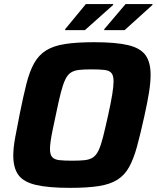

<svg xmlns="http://www.w3.org/2000/svg" viewBox="-20 -900 760 928"><path d="M319.1 8Q213.8 8 153.7 -6.2Q93.6 -20.3 68.9 -54.4Q44.2 -88.4 44.2 -148.3Q44.2 -185.1 53.3 -234.9Q62.5 -284.7 75.5 -350Q92.6 -435.3 107.9 -495.7Q123.3 -556 145.3 -595.1Q167.3 -634.1 202.8 -656.3Q238.3 -678.6 294.4 -687.3Q350.6 -696 434.9 -696Q540.2 -696 599.3 -681.8Q658.5 -667.7 683.2 -633.6Q707.9 -599.6 707.9 -538.7Q707.9 -500.9 700 -451.8Q692.1 -402.8 677.6 -338Q658.6 -251.7 642.1 -191.3Q625.5 -131 603.9 -92.2Q582.4 -53.4 547.6 -31.4Q512.8 -9.4 457.9 -0.7Q402.9 8 319.1 8ZM329 -123.3Q365.2 -123.3 389.2 -125.9Q413.1 -128.5 429.1 -138.9Q445.1 -149.3 456.3 -172.8Q467.4 -196.2 478 -237.7Q488.5 -279.2 502.8 -344Q515.9 -403.3 522.4 -442.9Q528.9 -482.6 528.9 -506.7Q528.9 -534.9 518.4 -547.2Q507.9 -559.4 484.6 -562Q461.4 -564.7 422.7 -564.7Q386.4 -564.7 362.4 -562.1Q338.5 -559.5 322.4 -549.1Q306.4 -538.7 295.3 -515.2Q284.1 -491.8 273.5 -450.3Q263 -408.8 249.7 -344Q241.1 -303.9 234.6 -272.6Q228.1 -241.3 224.9 -218.8Q221.6 -196.2 221.6 -179.8Q221.6 -152.7 232.4 -140.6Q243.2 -128.6 266.7 -126Q290.3 -123.3 329 -123.3ZM483.5 -754.3 483.9 -758.9 587 -880.5H717.1L716.7 -875.9L582.2 -754.3ZM294.5 -754.3 294.9 -758.9 395.1 -880.5H527.1L526.7 -875.9L390.3 -754.3Z"/></svg>

Font: Saira Thin
Style: Italic
Weight: 100
Italic angle: -12°
Designer: Hector Gatti with collaboration of the Omnibus-Type team
Foundry: Omnibus-Type
Version: Version 1.101